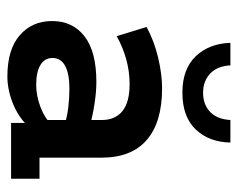

<svg xmlns="http://www.w3.org/2000/svg" viewBox="-82 -552 644 520"><g transform="rotate(90 240.0 -292.0)"><path d="M187 10Q114 10 75.5 -23.5Q37 -57 37 -111Q37 -167 78.5 -199Q120 -231 202 -231Q228 -231 261 -226Q294 -221 322 -213L305 -202V-246Q305 -282 281 -301.5Q257 -321 208 -321Q174 -321 141 -312Q108 -303 78 -286L53 -367Q92 -388 137 -398.5Q182 -409 219 -409Q311 -409 359 -367.5Q407 -326 407 -245V-77H464V0H313V-65L328 -53Q303 -23 264 -6.5Q225 10 187 10ZM210 -68Q239 -68 269.5 -79.5Q300 -91 315 -108L305 -78V-172L322 -144Q296 -152 270 -155Q244 -158 220 -158Q180 -158 158.5 -146.5Q137 -135 137 -112Q137 -91 156 -79.5Q175 -68 210 -68ZM231 -464Q167 -464 132.5 -500Q98 -536 96 -594H157Q159 -558 179.5 -539Q200 -520 231 -520Q263 -520 283 -539Q303 -558 305 -594H366Q365 -536 330.5 -500Q296 -464 231 -464Z"/></g></svg>

Font: Rokkitt SemiBold
Style: Regular
Weight: 600
Designer: Vernon Adams
Foundry: Vernon Adams
Version: Version 3.103